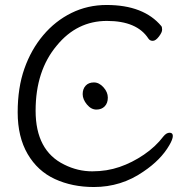

<svg xmlns="http://www.w3.org/2000/svg" viewBox="-20 -733 743 771"><path d="M413 -341Q413 -319 400.5 -306Q388 -293 367 -293Q346 -293 329 -313.5Q312 -334 312 -355Q312 -376 324 -389Q336 -402 357 -402Q378 -402 395.5 -382.5Q413 -363 413 -341ZM660 -150Q626 -91 556 -44Q467 18 357 18Q270 18 200.5 -14Q131 -46 91 -114.5Q51 -183 51 -282Q51 -381 78 -457.5Q105 -534 153.5 -591.5Q202 -649 267 -681Q332 -713 408 -713Q557 -713 628 -628Q631 -624 631 -613.5Q631 -603 618 -586Q605 -569 593.5 -569Q582 -569 576 -578Q530 -649 409.5 -649Q289 -649 208 -550Q123 -449 123 -288.5Q123 -128 238 -72Q292 -45 350.5 -45Q409 -45 460 -62.5Q511 -80 558 -112Q605 -144 636 -185Q648 -200 661 -200Q674 -200 674 -187Q674 -174 660 -150Z"/></svg>

Font: LXGW Bright GB
Style: Regular
Weight: 400
Designer: Christian Thalmann (Catharsis Fonts)
Foundry: LXGW / Christian Thalmann (Catharsis Fonts) / Fontworks Inc.
Version: Version 5.510